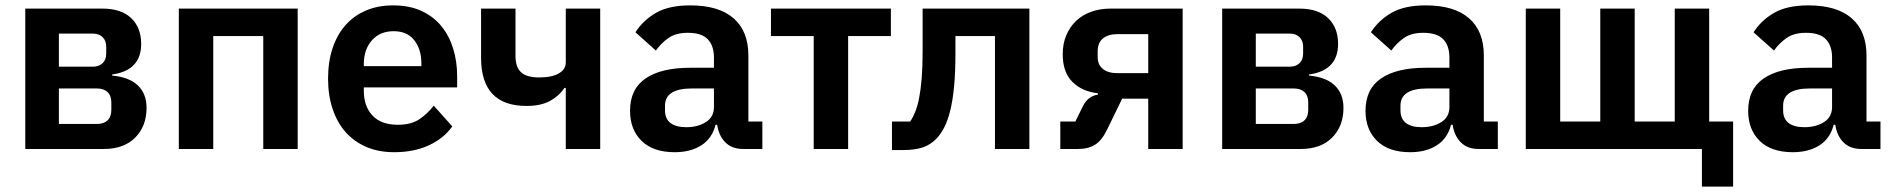

<svg xmlns="http://www.w3.org/2000/svg" viewBox="-20 -554 7043 714"><path d="M74 -522H361Q431 -522 468 -486.5Q505 -451 505 -391Q505 -292 397 -277V-273Q461 -267 493 -236Q525 -205 525 -153Q525 -85 483 -42.5Q441 0 366 0H74ZM340 -93Q366 -93 380 -106.5Q394 -120 394 -145V-173Q394 -198 380 -211.5Q366 -225 340 -225H199V-93ZM325 -306Q348 -306 361.5 -319Q375 -332 375 -355V-380Q375 -403 361.5 -416Q348 -429 325 -429H199V-306Z M645 -522H1087V0H959V-420H773V0H645Z M1446 12Q1388 12 1342.5 -7.5Q1297 -27 1265.5 -62.5Q1234 -98 1217 -148.5Q1200 -199 1200 -262Q1200 -324 1216.5 -374Q1233 -424 1264 -459.5Q1295 -495 1340 -514.5Q1385 -534 1442 -534Q1503 -534 1548 -513Q1593 -492 1622 -456Q1651 -420 1665.5 -372.5Q1680 -325 1680 -271V-229H1333V-216Q1333 -159 1365 -124.5Q1397 -90 1460 -90Q1508 -90 1538.5 -110Q1569 -130 1593 -161L1662 -84Q1630 -39 1574.5 -13.5Q1519 12 1446 12ZM1444 -438Q1393 -438 1363 -404Q1333 -370 1333 -316V-308H1547V-317Q1547 -371 1520.5 -404.5Q1494 -438 1444 -438Z M2084 -227H2079Q2059 -197 2025 -178.5Q1991 -160 1938 -160Q1769 -160 1769 -339V-522H1897V-346Q1897 -304 1918 -285Q1939 -266 1985 -266Q2032 -266 2058 -281Q2084 -296 2084 -322V-522H2212V0H2084Z M2744 0Q2702 0 2677.5 -24.5Q2653 -49 2647 -90H2641Q2628 -39 2588 -13.5Q2548 12 2489 12Q2409 12 2366 -30Q2323 -72 2323 -142Q2323 -223 2381 -262.5Q2439 -302 2546 -302H2635V-340Q2635 -384 2612 -408Q2589 -432 2538 -432Q2493 -432 2465.5 -412.5Q2438 -393 2419 -366L2343 -434Q2372 -479 2420 -506.5Q2468 -534 2547 -534Q2653 -534 2708 -486Q2763 -438 2763 -348V-102H2815V0ZM2532 -81Q2575 -81 2605 -100Q2635 -119 2635 -156V-225H2553Q2453 -225 2453 -161V-144Q2453 -112 2473.5 -96.5Q2494 -81 2532 -81Z M3006 -420H2847V-522H3293V-420H3134V0H3006Z M3297 -102H3365Q3375 -117 3383.5 -138Q3392 -159 3398 -189.5Q3404 -220 3407.5 -262.5Q3411 -305 3411 -362V-522H3808V0H3680V-420H3533V-356Q3533 -285 3528 -232.5Q3523 -180 3513.5 -142Q3504 -104 3490.5 -78.5Q3477 -53 3461 -37Q3438 -14 3409 -5Q3380 4 3338 4H3297Z M3923 -102H3979L4006 -157Q4025 -197 4063 -202V-207Q4003 -214 3967.5 -250Q3932 -286 3932 -352Q3932 -392 3945.5 -423.5Q3959 -455 3982.5 -477Q4006 -499 4038.5 -510.5Q4071 -522 4109 -522H4378V0H4250V-187H4153L4098 -74Q4078 -32 4052.5 -16Q4027 0 3989 0H3923ZM4250 -282V-427H4135Q4101 -427 4081.5 -411Q4062 -395 4062 -363V-342Q4062 -313 4081.5 -297.5Q4101 -282 4135 -282Z M4525 -522H4812Q4882 -522 4919 -486.5Q4956 -451 4956 -391Q4956 -292 4848 -277V-273Q4912 -267 4944 -236Q4976 -205 4976 -153Q4976 -85 4934 -42.5Q4892 0 4817 0H4525ZM4791 -93Q4817 -93 4831 -106.5Q4845 -120 4845 -145V-173Q4845 -198 4831 -211.5Q4817 -225 4791 -225H4650V-93ZM4776 -306Q4799 -306 4812.5 -319Q4826 -332 4826 -355V-380Q4826 -403 4812.5 -416Q4799 -429 4776 -429H4650V-306Z M5479 0Q5437 0 5412.5 -24.5Q5388 -49 5382 -90H5376Q5363 -39 5323 -13.5Q5283 12 5224 12Q5144 12 5101 -30Q5058 -72 5058 -142Q5058 -223 5116 -262.5Q5174 -302 5281 -302H5370V-340Q5370 -384 5347 -408Q5324 -432 5273 -432Q5228 -432 5200.5 -412.5Q5173 -393 5154 -366L5078 -434Q5107 -479 5155 -506.5Q5203 -534 5282 -534Q5388 -534 5443 -486Q5498 -438 5498 -348V-102H5550V0ZM5267 -81Q5310 -81 5340 -100Q5370 -119 5370 -156V-225H5288Q5188 -225 5188 -161V-144Q5188 -112 5208.5 -96.5Q5229 -81 5267 -81Z M6309 0H5654V-522H5782V-102H5931V-522H6059V-102H6208V-522H6336V-102H6425V140H6309Z M6902 0Q6860 0 6835.5 -24.5Q6811 -49 6805 -90H6799Q6786 -39 6746 -13.5Q6706 12 6647 12Q6567 12 6524 -30Q6481 -72 6481 -142Q6481 -223 6539 -262.5Q6597 -302 6704 -302H6793V-340Q6793 -384 6770 -408Q6747 -432 6696 -432Q6651 -432 6623.5 -412.5Q6596 -393 6577 -366L6501 -434Q6530 -479 6578 -506.5Q6626 -534 6705 -534Q6811 -534 6866 -486Q6921 -438 6921 -348V-102H6973V0ZM6690 -81Q6733 -81 6763 -100Q6793 -119 6793 -156V-225H6711Q6611 -225 6611 -161V-144Q6611 -112 6631.5 -96.5Q6652 -81 6690 -81Z"/></svg>

Font: IBMPlexSans-SemiBold
Style: Regular
Weight: 600
Designer: Mike Abbink, Paul van der Laan, Pieter van Rosmalen
Foundry: Bold Monday
Version: Version 3.1